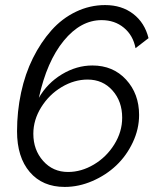

<svg xmlns="http://www.w3.org/2000/svg" viewBox="-20 -735 628 765"><path d="M534.2 -276.9Q534.2 -361.3 482.4 -417.7Q430.7 -474.1 348.1 -474.1Q285.2 -474.1 226.8 -439Q168.5 -403.8 134.8 -345.2Q166.5 -490.2 233.9 -572.5Q301.3 -654.8 384.8 -654.8Q437 -654.8 473.6 -624.5Q510.3 -594.2 520 -543L571.8 -583Q556.6 -644.5 510.7 -679.7Q464.8 -714.8 398.9 -714.8Q337.9 -714.8 282.5 -688.2Q227.1 -661.6 184.8 -614Q142.6 -566.4 111.3 -503.7Q80.1 -440.9 64 -366Q47.9 -291 47.9 -211.9Q47.9 -108.9 98.6 -49.6Q149.4 9.8 237.8 9.8Q293.9 9.8 348.1 -13.7Q402.3 -37.1 443.1 -75.7Q483.9 -114.3 509 -167.5Q534.2 -220.7 534.2 -276.9ZM112.8 -202.1Q112.8 -257.3 144.3 -307.9Q175.8 -358.4 225.8 -388.2Q275.9 -418 329.1 -418Q389.6 -418 428.2 -374.5Q466.8 -331.1 466.8 -266.1Q466.8 -210 435.5 -159.7Q404.3 -109.4 354.2 -79.6Q304.2 -49.8 251 -49.8Q190.9 -49.8 151.9 -93.8Q112.8 -137.7 112.8 -202.1Z"/></svg>

Font: Rawline
Style: Italic
Weight: 400
Italic angle: -12°
Designer: Matt McInerney, Pablo Impallari, Rodrigo Fuenzalida
Foundry: Matt McInerney, Pablo Impallari, Rodrigo Fuenzalida
Version: Version 4.020;PS 004.020;hotconv 1.0.88;makeotf.lib2.5.64775